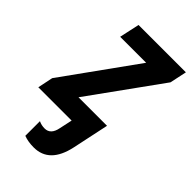

<svg xmlns="http://www.w3.org/2000/svg" viewBox="-263 -618 909 909"><g transform="rotate(45 191.0 -163.5)"><path d="M289 83 328 -101H137L395 -459L413 -544H96L74 -443H248L-15 -77L-31 0H192L178 65Q168 117 128 117Q106 117 88 108V206Q117 217 155 217Q260 217 289 83Z"/></g></svg>

Font: Noto Sans UI SemiCondensed
Style: Bold Italic
Weight: 700
Width: 4
Designer: Monotype Design Team
Foundry: Monotype Imaging Inc.
Version: 1.001